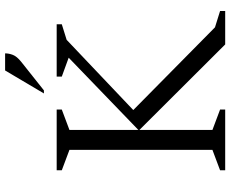

<svg xmlns="http://www.w3.org/2000/svg" viewBox="-95 -807 902 752"><g transform="rotate(-90 356.0 -431.0)"><path d="M65 0V-20L145 -50V-610L65 -640V-660H303V-640L223 -610V-340L506 -613L432 -640V-660H637V-640L576 -621L301 -360L625 -40L689 -20V0H558L223 -336V-50L303 -20V0ZM366 -710 456 -862H523Q523 -847 517 -831.5Q511 -816 490 -799L378 -710Z"/></g></svg>

Font: Spectral Light
Style: Regular
Weight: 300
Designer: Jean-Baptiste Levee
Foundry: Production Type
Version: Version 2.001